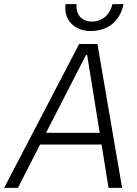

<svg xmlns="http://www.w3.org/2000/svg" viewBox="-57 -914 667 934"><path d="M-37 0H30L138 -211H437L471 0H537L417 -700H328ZM383 -763C471 -763 528 -814 544 -894H490C479 -843 440 -809 390 -809C342 -809 309 -844 316 -894H262C251 -815 308 -763 383 -763ZM167 -268 361 -646H367L428 -268Z"/></svg>

Font: Fixel Text 20240404 Light
Style: Italic
Weight: 300
Width: 4
Italic angle: -10°
Designer: AlfaBravo + MacPaw
Foundry: Kyrylo Tkachov, Marchela Mozhyna, Serhii Makarenko, Maria Weinstein, Zakhar Kryvoshyya
Version: Version 1.211;Glyphs 3.2 (3225)